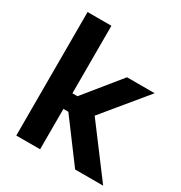

<svg xmlns="http://www.w3.org/2000/svg" viewBox="-157 -776 841 890"><g transform="rotate(30 263.0 -330.5)"><path d="M521 0H371L210 -216H166.5V-299.5H210.5L365.5 -490.5H513.5L314.5 -249V-275ZM183.5 0H56V-661H183.5Z"/></g></svg>

Font: Anek Devanagari Medium SemiBold
Style: Regular
Weight: 600
Version: Version 1.003